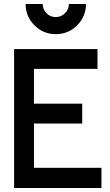

<svg xmlns="http://www.w3.org/2000/svg" viewBox="-20 -947 555 967"><path d="M109 -927H195Q195 -900 214 -880.5Q233 -861 261 -861Q288 -861 307.5 -880.5Q327 -900 327 -927H413Q413 -864 368.5 -819.5Q324 -775 261 -775Q198 -775 153.5 -819.5Q109 -864 109 -927ZM491 0H51V-700H471V-600H151V-425H394V-325H151V-102H491Z"/></svg>

Font: Railway
Style: Regular
Weight: 400
Version: 1.000